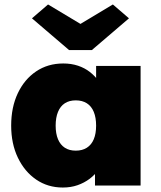

<svg xmlns="http://www.w3.org/2000/svg" viewBox="-20 -830 719 859"><path d="M261 9Q194 9 142 -26.5Q90 -62 60 -124.5Q30 -187 30 -268Q30 -350 59.5 -412.5Q89 -475 141.5 -510.5Q194 -546 263 -546Q299 -546 329 -536Q359 -526 382 -508Q405 -490 422 -466.5Q439 -443 451 -416L410 -417V-535H609V0H405V-131L450 -127Q440 -98 422.5 -73Q405 -48 381 -30Q357 -12 327 -1.5Q297 9 261 9ZM319 -156Q348 -156 368.5 -169Q389 -182 399.5 -207Q410 -232 410 -268Q410 -304 399.5 -329.5Q389 -355 368.5 -368Q348 -381 319 -381Q290 -381 270 -368Q250 -355 239.5 -329.5Q229 -304 229 -268Q229 -232 239.5 -207Q250 -182 270 -169Q290 -156 319 -156ZM289 -606 123 -748 195 -810 355 -714H325L485 -810L557 -748L391 -606Z"/></svg>

Font: Lexend Deca Black
Style: Regular
Weight: 900
Designer: Bonnie Shaver-Troup, Thomas Jockin
Foundry: Lexend
Version: Version 1.007